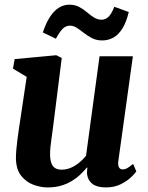

<svg xmlns="http://www.w3.org/2000/svg" viewBox="-20 -808 648 838"><path d="M188 10Q157 10 125.5 -1.8Q94 -13.5 72.2 -41Q50.5 -68.5 49.5 -116Q49.5 -133.5 51.2 -154.2Q53 -175 56 -198.2Q59 -221.5 62.5 -245.5Q66 -269.5 69.5 -292L96.5 -472.5L36.5 -508.5L44 -550L225.5 -567L249.5 -555L216 -288.5Q213.5 -267 210.5 -245.2Q207.5 -223.5 204.8 -203.5Q202 -183.5 200.2 -166.5Q198.5 -149.5 198.5 -137.5Q198.5 -112 204 -96.5Q209.5 -81 220.8 -74.2Q232 -67.5 249 -67.5Q270 -67.5 289.8 -76Q309.5 -84.5 326.2 -98.5Q343 -112.5 355.5 -128L414.5 -562.5H560L496.5 -105.5Q494 -86 499.5 -77.2Q505 -68.5 515.5 -68.5Q524.5 -68.5 533.8 -73.2Q543 -78 561 -92.5L575 -60Q570 -51.5 552.5 -34.8Q535 -18 507.2 -4Q479.5 10 442.5 10Q404 10 384.2 -4.8Q364.5 -19.5 360.5 -44.5Q360 -47 359.8 -50.8Q359.5 -54.5 359.8 -58.8Q360 -63 360.5 -67.5Q361 -72 361.5 -76L359.5 -77Q346.5 -61.5 330.2 -46Q314 -30.5 293 -17.8Q272 -5 246 2.5Q220 10 188 10ZM167 -666.5Q180.5 -707.5 198 -734.2Q215.5 -761 236.8 -774.2Q258 -787.5 281.5 -787.5Q307 -787.5 325.5 -777.8Q344 -768 359.2 -754.8Q374.5 -741.5 390 -731.8Q405.5 -722 424.5 -722Q439.5 -722 453 -734.2Q466.5 -746.5 479 -778.5L542 -755.5Q531.5 -711.5 514.5 -684Q497.5 -656.5 475 -644Q452.5 -631.5 426 -631.5Q401.5 -631.5 382.2 -641.2Q363 -651 346.8 -663.8Q330.5 -676.5 315.8 -686.2Q301 -696 285 -696Q267 -696 253 -681.8Q239 -667.5 224 -639Z"/></svg>

Font: Merriweather 20pt ExtraBold
Style: Italic
Weight: 800
Italic angle: -7.8°
Version: Version 2.101